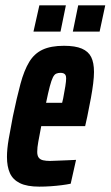

<svg xmlns="http://www.w3.org/2000/svg" viewBox="-20 -689 413 717"><path d="M127 8Q81 8 54.5 -5Q28 -18 17 -42.5Q6 -67 6 -103Q6 -132 12.5 -170Q19 -208 28 -254Q43 -326 56.5 -376Q70 -426 89 -457.5Q108 -489 139 -503.5Q170 -518 219 -518Q261 -518 285.5 -507.5Q310 -497 320.5 -476Q331 -455 331 -420Q331 -402 328 -377.5Q325 -353 319.5 -323Q314 -293 306 -254L298 -218H134Q127 -181 123 -159.5Q119 -138 119 -122Q119 -108 124.5 -100.5Q130 -93 141 -90.5Q152 -88 167 -88Q176 -88 194 -89Q212 -90 231.5 -90.5Q251 -91 264 -92L244 -3Q230 0 210.5 2.5Q191 5 169.5 6.5Q148 8 127 8ZM152 -305H212L216 -322Q221 -348 224 -367Q227 -386 227 -396Q227 -405 224.5 -409Q222 -413 217.5 -415Q213 -417 206 -417Q197 -417 190 -414Q183 -411 177.5 -400Q172 -389 166 -366.5Q160 -344 152 -305ZM252 -571 272 -669H373L352 -571ZM105 -571 127 -669H226L206 -571Z"/></svg>

Font: Saira UltraCondensed ExtraBold
Style: Italic
Weight: 800
Width: 1
Italic angle: -12°
Designer: Hector Gatti with collaboration of the Omnibus-Type team
Foundry: Omnibus-Type
Version: Version 1.101